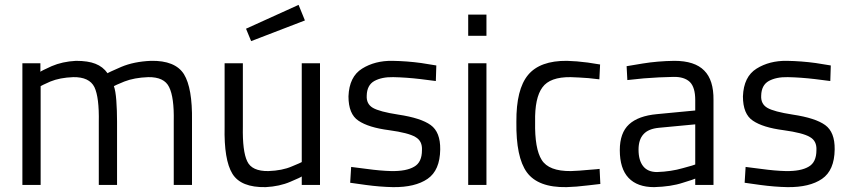

<svg xmlns="http://www.w3.org/2000/svg" viewBox="-20 -760 3493 789"><path d="M147 -406Q149 -408 187 -425Q226 -441 281 -443Q347 -444 368 -402Q388 -360 386 -258V0H461V-260Q461 -306 458 -347Q455 -387 448 -406Q450 -408 491 -425Q532 -441 589 -443Q655 -444 675 -402Q696 -360 694 -262V0H769V-264Q771 -398 736 -455Q700 -512 600 -510Q530 -507 478 -485Q425 -462 422 -459Q403 -486 372 -498Q342 -510 292 -510Q236 -507 192 -488Q148 -468 146 -465V-500H72V0H147Z M1012 -591 1233 -676 1207 -740 991 -642ZM1295 0H1220V-35Q1218 -32 1173 -13Q1129 6 1072 9Q970 11 935 -46Q900 -103 903 -239V-500H978V-240Q976 -138 996 -97Q1015 -56 1083 -57Q1140 -59 1179 -76Q1218 -92 1220 -94V-500H1295Z M1773 -491Q1769 -492 1711 -501Q1653 -509 1592 -510Q1521 -511 1468 -478Q1415 -445 1412 -364Q1412 -291 1453 -264Q1494 -236 1579 -225Q1659 -214 1687 -197Q1716 -181 1714 -143Q1714 -93 1682 -75Q1650 -56 1588 -57Q1544 -58 1486 -66Q1429 -73 1423 -74L1419 -9Q1424 -8 1483 0Q1542 8 1595 9Q1686 10 1737 -25Q1788 -60 1789 -146Q1790 -217 1750 -246Q1710 -275 1617 -289Q1539 -301 1512 -317Q1485 -333 1487 -367Q1488 -410 1518 -427Q1549 -444 1596 -443Q1649 -442 1708 -435Q1766 -428 1771 -427Z M1979 -613V-700H1904V-613ZM1979 0V-500H1904V0Z M2310 -510Q2199 -511 2150 -452Q2101 -393 2102 -259Q2100 -114 2145 -52Q2191 11 2308 9Q2347 8 2395 2Q2443 -3 2447 -4L2444 -66Q2440 -65 2399 -62Q2358 -58 2326 -57Q2235 -56 2206 -103Q2177 -149 2179 -259Q2177 -358 2209 -401Q2240 -444 2325 -443Q2357 -442 2398 -439Q2439 -435 2443 -434L2446 -495Q2442 -496 2395 -503Q2349 -509 2310 -510Z M2837 -84Q2834 -82 2786 -69Q2738 -55 2680 -53Q2642 -53 2623 -77Q2604 -101 2604 -145Q2604 -186 2624 -208Q2644 -231 2689 -235L2837 -249ZM2912 -349Q2913 -431 2874 -470Q2835 -510 2751 -510Q2682 -509 2621 -499Q2559 -489 2555 -488L2558 -431Q2563 -432 2626 -438Q2689 -443 2747 -444Q2792 -445 2815 -423Q2837 -401 2837 -349V-306L2680 -291Q2603 -284 2565 -249Q2527 -214 2527 -143Q2527 -67 2563 -29Q2599 9 2668 9Q2738 7 2786 -9Q2835 -24 2837 -26V0H2912Z M3394 -491Q3390 -492 3332 -501Q3274 -509 3213 -510Q3142 -511 3089 -478Q3036 -445 3033 -364Q3033 -291 3074 -264Q3115 -236 3200 -225Q3280 -214 3308 -197Q3337 -181 3335 -143Q3335 -93 3303 -75Q3271 -56 3209 -57Q3165 -58 3107 -66Q3050 -73 3044 -74L3040 -9Q3045 -8 3104 0Q3163 8 3216 9Q3307 10 3358 -25Q3409 -60 3410 -146Q3411 -217 3371 -246Q3331 -275 3238 -289Q3160 -301 3133 -317Q3106 -333 3108 -367Q3109 -410 3139 -427Q3170 -444 3217 -443Q3270 -442 3329 -435Q3387 -428 3392 -427Z"/></svg>

Font: RazerF5
Style: Regular
Weight: 400
Foundry: Razer Inc.
Version: Version 2